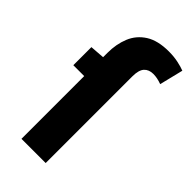

<svg xmlns="http://www.w3.org/2000/svg" viewBox="-226 -768 824 824"><g transform="rotate(45 186.0 -356.5)"><path d="M90.1 0V-521.8Q90.1 -574.6 107.7 -617.9Q125.4 -661.2 165.5 -686.9Q205.7 -712.6 272.6 -712.6Q304.1 -712.6 329.9 -706.9Q355.8 -701.3 371.6 -694.9L345.1 -586.9Q317.6 -597.2 293.7 -597.2Q266.9 -597.2 252 -580.8Q237.1 -564.4 237.1 -526.1V0ZM24.1 -380.8V-490.5L98.4 -496.1H221.1V-380.8Z"/></g></svg>

Font: SourceSans3VF
Style: Regular
Weight: 200
Designer: Paul D. Hunt
Foundry: Adobe
Version: Version 3.052;hotconv 1.1.0;makeotfexe 2.6.0